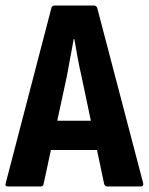

<svg xmlns="http://www.w3.org/2000/svg" viewBox="-20 -675 539 695"><path d="M9 0Q-4 0 1 -13L166 -646Q168 -655 178 -655H319Q329 -655 332 -646L498 -13Q501 0 489 0H369Q360 0 357 -9L275 -399Q267 -433 261 -467Q255 -501 249 -534H247Q241 -501 234.5 -467Q228 -433 222 -399L138 -10Q137 0 126 0ZM145 -132 165 -238H328L350 -132Z"/></svg>

Font: Sofia Sans Condensed ExtraBold
Style: Regular
Weight: 800
Designer: Botio Nikoltchev, Ani Petrova
Foundry: lettersoup
Version: Version 4.101